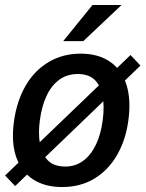

<svg xmlns="http://www.w3.org/2000/svg" viewBox="-30 -743 588 773"><path d="M31 6 -9.5 -36.5 495.5 -521.5 535.5 -479ZM219.5 10Q150 10 102.5 -21.2Q55 -52.5 34.8 -112Q14.5 -171.5 26.5 -256Q38 -337.5 73.5 -398.5Q109 -459.5 165.8 -493.2Q222.5 -527 295 -527Q365 -527 412 -495.2Q459 -463.5 478.8 -402.8Q498.5 -342 486.5 -256Q475.5 -177.5 440.5 -117.5Q405.5 -57.5 349.8 -23.8Q294 10 219.5 10ZM232.5 -72.5Q274 -72.5 305.2 -95.8Q336.5 -119 356.5 -161.2Q376.5 -203.5 383.5 -259Q390.5 -310.5 383.8 -352.8Q377 -395 352.8 -420Q328.5 -445 283 -445Q240.5 -445 209 -422.2Q177.5 -399.5 157.8 -357.8Q138 -316 130.5 -259Q123.5 -208.5 130.5 -166Q137.5 -123.5 162 -98Q186.5 -72.5 232.5 -72.5ZM224.5 -577.5 342.5 -723H459.5L305.5 -577.5Z"/></svg>

Font: Public Sans Thin Medium
Style: Italic
Weight: 500
Italic angle: -8°
Version: Version 2.001